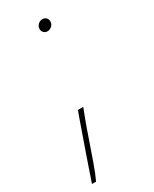

<svg xmlns="http://www.w3.org/2000/svg" viewBox="-173 -521 601 747"><g transform="rotate(-30 127.5 -148.0)"><path d="M126.4 -99.4 112.2 -62.5Q99.1 -28.1 83.5 17.8Q67.8 63.6 52.4 107.1Q36.9 150.6 24.1 177.6H5.7Q19.5 137.1 41 74.6Q62.5 12.1 88.1 -59.7L102.3 -99.4ZM153.4 -423.3Q142.8 -423.3 136.2 -430.8Q129.6 -438.2 130.7 -448.9Q131.7 -459.5 140.1 -467Q148.4 -474.4 159.1 -474.4Q169.7 -474.4 176.3 -467Q182.9 -459.5 181.8 -448.9Q180.8 -438.2 172.4 -430.8Q164.1 -423.3 153.4 -423.3Z"/></g></svg>

Font: Inter Thin  BETA
Style: Italic
Weight: 100
Italic angle: -9.39999°
Designer: Rasmus Andersson
Foundry: rsms
Version: Version 3.011;git-f93a4a705